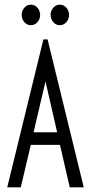

<svg xmlns="http://www.w3.org/2000/svg" viewBox="-20 -803 390 823"><path d="M279 0 237 -182H112L69 0H11L166 -634H184L339 0ZM175 -454 124 -236H225ZM112 -695Q96 -695 84.5 -708Q73 -721 73 -739Q73 -757 84.5 -770Q96 -783 112 -783Q129 -783 140.5 -770Q152 -757 152 -739Q152 -721 140.5 -708Q129 -695 112 -695ZM236 -695Q220 -695 208.5 -708Q197 -721 197 -739Q197 -757 208.5 -770Q220 -783 236 -783Q253 -783 264.5 -770Q276 -757 276 -739Q276 -721 264.5 -708Q253 -695 236 -695Z"/></svg>

Font: Inconsolata ExtraCondensed
Style: Regular
Weight: 400
Width: 2
Monospace: yes
Designer: Raph Levien, Cyreal, Brenton Simpson
Foundry: Raph Levien, Cyreal, Google
Version: Version 3.001; ttfautohint (v1.8.2.53-6de2)